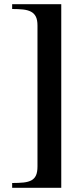

<svg xmlns="http://www.w3.org/2000/svg" viewBox="-20 -708 396 918"><path d="M38.1 189.9V167Q69.8 167 92.8 164.6Q115.7 162.1 130.4 154.1Q145 146 152.1 130.4Q159.2 114.7 159.2 87.9V-585.9Q159.2 -612.8 151.4 -628.4Q143.6 -644 128.2 -652.1Q112.8 -660.2 90.3 -662.6Q67.9 -665 38.1 -665V-688H272.9V189.9Z"/></svg>

Font: Tai Heritage Pro
Style: Bold
Weight: 700
Designer: Faah Baccam, Walt Agee, Victor Gaultney, Annie Olsen, Eric Hays
Foundry: SIL International
Version: Version 2.600